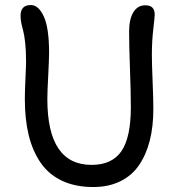

<svg xmlns="http://www.w3.org/2000/svg" viewBox="-20 -733 708 766"><path d="M352.1 13.2Q281.2 13.2 228.3 -11.5Q175.3 -36.1 142.8 -82.8Q110.4 -129.4 94.7 -192.9Q79.1 -256.3 79.1 -337.9Q79.1 -367.2 81.5 -419.2Q84 -471.2 84 -487.8Q84 -529.8 80.6 -561.3Q77.1 -592.8 73 -607.7Q68.8 -622.6 65.4 -638.9Q62 -655.3 62 -669.9Q62 -712.9 103 -712.9Q133.8 -712.9 154.8 -667.2Q175.8 -621.6 175.8 -522.9Q175.8 -496.1 172.4 -431.6Q168.9 -367.2 168.9 -337.9Q168.9 -75.2 345.2 -75.2Q427.2 -75.2 464.6 -130.1Q502 -185.1 502 -305.2Q502 -366.7 498.5 -458.7Q495.1 -550.8 495.1 -606.9Q495.1 -656.2 512 -684.1Q528.8 -711.9 560.1 -711.9Q597.2 -711.9 597.2 -674.8Q597.2 -664.6 591.6 -616.9Q585.9 -569.3 585.9 -513.2Q585.9 -478.5 588.9 -407.2Q591.8 -335.9 591.8 -297.9Q591.8 -228 577.4 -171.6Q563 -115.2 534.2 -73.5Q505.4 -31.7 459 -9.3Q412.6 13.2 352.1 13.2Z"/></svg>

Font: Shantell Sans Normal
Style: Regular
Weight: 400
Designer: Stephen Nixon, Anya Danilova, Shantell Martin
Foundry: Arrow Type
Version: Version 1.006;[559af2be0]